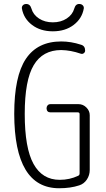

<svg xmlns="http://www.w3.org/2000/svg" viewBox="-20 -952 540 981"><path d="M359.4 -908.2Q366.2 -932.6 385.7 -931.6Q395.5 -931.6 402.3 -925.3Q409.2 -918.9 408.2 -909.2Q399.4 -857.4 356.4 -824.7Q313.5 -792 250 -792Q186.5 -792 143.6 -824.7Q100.6 -857.4 91.8 -909.2Q90.8 -918.9 97.2 -925.3Q103.5 -931.6 114.3 -931.6Q133.8 -931.6 140.6 -908.2Q149.4 -877 179.2 -857.4Q209 -837.9 250 -837.9Q291 -837.9 320.8 -857.4Q350.6 -877 359.4 -908.2ZM282.2 9.8Q53.7 9.8 52.7 -370.1Q52.7 -562.5 112.3 -651.4Q171.9 -740.2 293 -740.2Q342.8 -740.2 393.6 -723.6Q415 -717.8 415 -693.4Q415 -685.5 408.2 -680.2Q401.4 -674.8 392.6 -677.7Q341.8 -695.3 293 -696.3Q198.2 -696.3 152.3 -619.1Q106.4 -542 106.4 -370.1Q106.4 -195.3 151.4 -114.3Q196.3 -33.2 285.2 -33.2Q335.9 -33.2 378.9 -53.7Q386.7 -56.6 386.7 -66.4V-369.1Q386.7 -377.9 377.9 -377.9H238.3Q218.8 -377.9 217.8 -398.4Q217.8 -407.2 223.1 -413.6Q228.5 -419.9 238.3 -419.9H380.9Q404.3 -419.9 421.4 -402.8Q438.5 -385.7 438.5 -363.3V-84Q438.5 -56.6 423.8 -34.7Q409.2 -12.7 384.8 -4.9Q340.8 9.8 282.2 9.8Z"/></svg>

Font: Rounded Mgen+ 1mn light
Style: Regular
Weight: 200
Designer: [Source Han Sans]
Ryoko NISHIZUKA  (kana & ideographs); Paul D. Hunt (Latin, Greek & Cyrillic); Wenlong ZHANG  (bopomofo
Version: Version 1.059.20150602